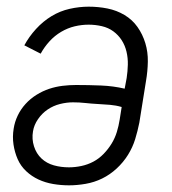

<svg xmlns="http://www.w3.org/2000/svg" viewBox="-20 -548 515 576"><path d="M187 8Q163 8 139.5 4Q116 0 95.5 -9.5Q75 -19 58.5 -34.5Q42 -50 33 -70.5Q24 -91 20.5 -114.5Q17 -138 21 -162Q24 -182 33 -201Q42 -220 56.5 -236Q71 -252 89.5 -263.5Q108 -275 127.5 -281.5Q147 -288 167.5 -290.5Q188 -293 208 -293Q245 -293 282.5 -291.5Q320 -290 354 -282L360 -314Q363 -334 363.5 -354Q364 -374 359.5 -393Q355 -412 345 -427.5Q335 -443 320 -454Q305 -465 285.5 -469.5Q266 -474 246 -474Q225 -474 204 -469Q183 -464 163.5 -452.5Q144 -441 128.5 -424Q113 -407 102 -387L53 -412Q67 -438 88 -461Q109 -484 134.5 -499.5Q160 -515 189 -521.5Q218 -528 246 -528Q275 -528 302.5 -522.5Q330 -517 353.5 -503Q377 -489 392.5 -467Q408 -445 416 -418.5Q424 -392 423.5 -363Q423 -334 418 -305L398 -180Q393 -155 385.5 -130.5Q378 -106 364 -83.5Q350 -61 330 -42.5Q310 -24 286.5 -12.5Q263 -1 237 3.5Q211 8 187 8ZM187 -46Q205 -46 224 -50Q243 -54 260 -63Q277 -72 291 -86.5Q305 -101 315 -117.5Q325 -134 330.5 -152Q336 -170 339 -189L345 -227Q328 -232 310 -233.5Q292 -235 273 -236Q254 -237 236 -239Q218 -241 199 -241Q180 -241 160 -236Q140 -231 123 -219.5Q106 -208 94 -190.5Q82 -173 79 -154Q75 -131 82 -109Q89 -87 104.5 -72.5Q120 -58 141.5 -52Q163 -46 187 -46Z"/></svg>

Font: Iosevka QP Light
Style: Italic
Weight: 300
Italic angle: -9°
Designer: Belleve Invis
Foundry: Belleve Invis
Version: Version 20.0.0; ttfautohint (v1.8.4)